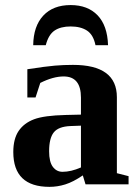

<svg xmlns="http://www.w3.org/2000/svg" viewBox="-20 -724 540 754"><path d="M266.6 -469.2Q439 -469.2 439 -342.3V-43.9L484.9 -32.2V0H315.9L305.2 -35.2Q267.1 -9.3 236.3 0.2Q205.6 9.8 174.3 9.8Q32.2 9.8 32.2 -127Q32.2 -178.7 53.2 -209.7Q74.2 -240.7 113.8 -255.6Q153.3 -270.5 238.3 -272.5L297.9 -273.9V-340.8Q297.9 -423.8 230 -423.8Q189 -423.8 138.2 -398.4L119.6 -341.3H87.4V-452.1Q161.1 -463.4 195.8 -466.3Q230.5 -469.2 266.6 -469.2ZM297.9 -230.5 256.8 -229Q209.5 -227.1 191.2 -204.1Q172.9 -181.2 172.9 -129.9Q172.9 -88.4 187.5 -68.8Q202.1 -49.3 225.6 -49.3Q258.8 -49.3 297.9 -66.4ZM257.3 -704.1Q324.7 -704.1 363.3 -663.8Q401.9 -623.5 404.3 -546.4H355Q346.7 -587.4 321.8 -603.8Q296.9 -620.1 257.3 -620.1Q218.3 -620.1 194.3 -604Q170.4 -587.9 159.7 -546.4H110.4Q111.3 -621.1 149.9 -662.6Q188.5 -704.1 257.3 -704.1Z"/></svg>

Font: Liberation Serif
Style: Bold
Weight: 700
Designer: Steve Matteson
Foundry: Ascender Corporation
Version: Version 2.1.5